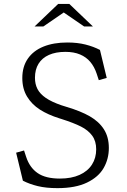

<svg xmlns="http://www.w3.org/2000/svg" viewBox="-20 -962 660 994"><path d="M98.5 -26.5 63.5 -171.5 104.5 -183 115.5 -149.5Q133.5 -94.5 174.8 -66Q216 -37.5 290 -37.5Q349.5 -37.5 391.8 -56.5Q434 -75.5 456 -109.8Q478 -144 478 -189Q478 -231.5 457.2 -259.8Q436.5 -288 398.8 -307Q361 -326 298 -346L287 -349.5Q229.5 -367.5 187.2 -394.2Q145 -421 120.2 -461.8Q95.5 -502.5 95.5 -558Q95.5 -617 124 -658.2Q152.5 -699.5 205 -720.8Q257.5 -742 328.5 -742Q380.5 -742 422.2 -731.5Q464 -721 497.5 -703.5L532.5 -558.5L491.5 -547L480.5 -580.5Q468.5 -616.5 447.5 -641.5Q426.5 -666.5 394.5 -680Q362.5 -693.5 318.5 -693.5Q269 -693.5 233.5 -677.8Q198 -662 179.5 -632Q161 -602 161 -559.5Q161 -526.5 174 -501.2Q187 -476 217 -455.2Q247 -434.5 298 -417Q297.5 -417.5 325 -408.5Q397.5 -387 445 -359.8Q492.5 -332.5 518 -292.5Q543.5 -252.5 543.5 -196Q543.5 -139.5 516.8 -92.5Q490 -45.5 430.5 -16.8Q371 12 277.5 12Q218.5 12 175.5 1.5Q132.5 -9 98.5 -26.5ZM281 -941.5H339L461 -825H415.5L296 -907H324L204.5 -825H159Z"/></svg>

Font: Monaspace Xenon Var
Style: Regular
Weight: 400
Designer: Riley Cran and the Lettermatic Team
Version: Version 1.000 (Monaspace Xenon Var)